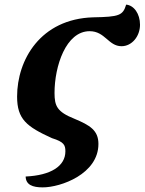

<svg xmlns="http://www.w3.org/2000/svg" viewBox="-20 -605 626 831"><path d="M165 206C243 206 406 148 406 18C406 -41 369 -63 302 -91C227 -121 216 -146 216 -203C216 -318 265 -470 368 -470C435 -470 449 -405 506 -405C551 -405 586 -448 586 -498C586 -545 560 -582 526 -585C512 -538 496 -532 383 -530C155 -523 54 -346 54 -187C54 -89 95 -57 205 -7C257 9 263 23 263 50C263 114 200 154 91 159C92 195 121 206 165 206Z"/></svg>

Font: Noto Serif SemiCondensed Extra
Style: Italic
Weight: 800
Width: 4
Italic angle: -12°
Designer: Monotype Design Team
Foundry: Monotype Imaging Inc.
Version: Version 1.901